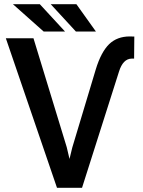

<svg xmlns="http://www.w3.org/2000/svg" viewBox="-20 -893 678 913"><path d="M169.4 -873H41.5L187.5 -743.2H289.1ZM343.3 -873H221.2L340.8 -743.2H436ZM139.2 -710.9H7.8L251 0H370.1L545.9 -552.7C558.6 -593.3 578.6 -613.8 606 -614.3H617.7L618.7 -719.2L596.7 -719.7C557.1 -719.7 524.4 -707.5 499 -683.1C473.6 -658.2 452.1 -618.2 435.1 -562L323.7 -191.4L310.5 -137.2L297.4 -192.9Z"/></svg>

Font: Roboto Medium
Style: Regular
Weight: 500
Designer: Google
Version: Version 2.137; 2017